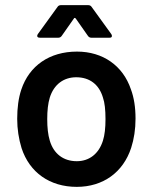

<svg xmlns="http://www.w3.org/2000/svg" viewBox="-20 -720 585 748"><path d="M279 8C382 8 460 -49 491 -144C502 -178 508 -216 508 -258C508 -302 502 -340 490 -372C459 -464 381 -519 280 -519C173 -519 94 -464 63 -371C52 -338 47 -300 47 -257C47 -217 53 -179 64 -143C95 -48 174 8 279 8ZM279 -92C227 -92 189 -121 174 -172C167 -195 164 -223 164 -256C164 -289 167 -317 174 -340C190 -391 228 -419 277 -419C329 -419 366 -391 381 -340C388 -320 391 -292 391 -256C391 -222 388 -194 381 -172C365 -121 328 -92 279 -92ZM207 -573C213 -573 218 -576 221 -581L268 -648C269 -651 272 -651 275 -648L322 -581C325 -576 330 -573 336 -573H406C413 -573 416 -575 416 -580C416 -583 415 -585 413 -588L337 -693C334 -698 329 -700 323 -700H218C212 -700 207 -698 204 -693L128 -588C126 -585 125 -583 125 -581C125 -578 125 -573 136 -573Z"/></svg>

Font: Barlow SemiBold Numbers
Style: Regular
Weight: 600
Designer: Jeremy Tribby
Foundry: Tribby Type
Version: Version 1.408